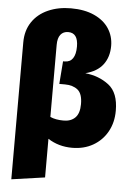

<svg xmlns="http://www.w3.org/2000/svg" viewBox="-64 -810 737 1084"><g transform="rotate(5 305.0 -268.5)"><path d="M596 -210Q596 -143 567 -91Q538 -39 486.5 -9.5Q435 20 368 20Q291 20 231 -19V200L42 227V-549Q42 -616 74.5 -664.5Q107 -713 164.5 -738.5Q222 -764 294 -764Q371 -764 426 -739Q481 -714 509.5 -670.5Q538 -627 538 -572Q538 -509 505.5 -466Q473 -423 406 -406Q484 -398 540 -355Q596 -312 596 -210ZM397 -230Q397 -289 369.5 -311Q342 -333 297 -333H265L275 -462H284Q315 -462 330.5 -485Q346 -508 346 -552Q346 -629 290 -629Q262 -629 246.5 -609.5Q231 -590 231 -551V-143Q261 -129 307 -129Q349 -129 373 -153.5Q397 -178 397 -230Z"/></g></svg>

Font: Fira Sans Black
Style: Regular
Weight: 900
Designer: Carrois Corporate & Edenspiekermann AG
Foundry: Carrois Corporate GbR & Edenspiekermann AG
Version: Version 4.203